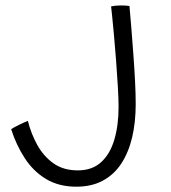

<svg xmlns="http://www.w3.org/2000/svg" viewBox="-20 -677 629 706"><path d="M261 9.5Q196 9.5 149 -19Q102 -47.5 70.8 -95.8Q39.5 -144 21 -202Q26.5 -205.5 34 -209.8Q41.5 -214 50 -218Q58.5 -222 67 -226Q75.5 -230 82.5 -232.5Q94 -186 117 -144.2Q140 -102.5 176.5 -76.5Q213 -50.5 266 -50.5Q319 -50.5 352 -80.8Q385 -111 400.5 -163.8Q416 -216.5 416 -284Q416 -315 413.2 -360.5Q410.5 -406 406.8 -455.2Q403 -504.5 399 -548.5Q395 -592.5 392 -621.2Q389 -650 388.5 -653.5Q395 -655 404.5 -656Q414 -657 423.5 -657Q433 -657 441.8 -656.5Q450.5 -656 456 -655Q459 -622 462.8 -576Q466.5 -530 470.2 -479.2Q474 -428.5 476.5 -380.2Q479 -332 479 -294.5Q479 -227 465.8 -171.5Q452.5 -116 426 -75.5Q399.5 -35 358.2 -12.8Q317 9.5 261 9.5Z"/></svg>

Font: Grandstander Thin ExtraLight
Style: Regular
Weight: 250
Version: Version 1.200